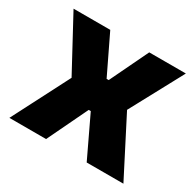

<svg xmlns="http://www.w3.org/2000/svg" viewBox="-115 -618 760 745"><g transform="rotate(30 265.5 -245.5)"><path d="M174.3 0H9.9L152.1 -276.5V-235.1L13.7 -491.4H178.2L261 -319.6H270.3L352.8 -491.4H516.9L378.9 -235.1V-276.5L520.8 0H356.3L270.3 -180.6H261Z"/></g></svg>

Font: Anek Malayalam Medium
Style: Regular
Weight: 500
Designer: Maithili Shingre (Malayalam) & Yesha Goshar (Latin)
Foundry: Ek Type
Version: Version 1.003